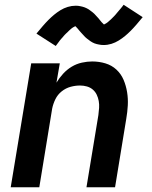

<svg xmlns="http://www.w3.org/2000/svg" viewBox="-20 -786 640 806"><path d="M25 0 111 -520H231L217 -439Q229 -459 245 -476.5Q261 -494 281 -506Q301 -518 323.5 -523Q346 -528 367 -528Q396 -528 422.5 -520Q449 -512 468.5 -494Q488 -476 498.5 -451.5Q509 -427 513.5 -399.5Q518 -372 516.5 -344Q515 -316 510 -287L463 0H343L393 -303Q395 -318 396 -333Q397 -348 394.5 -362Q392 -376 386 -388.5Q380 -401 369.5 -410Q359 -419 345 -423Q331 -427 316 -427Q296 -427 276 -421.5Q256 -416 239 -402.5Q222 -389 212.5 -369.5Q203 -350 199 -330L145 0ZM214 -593 133 -645Q147 -662 159.5 -676.5Q172 -691 183.5 -702.5Q195 -714 207 -724Q219 -734 233.5 -743Q248 -752 264.5 -757Q281 -762 298 -762Q303 -762 308 -761.5Q313 -761 317 -760Q321 -759 326 -758Q331 -757 335.5 -755Q340 -753 344.5 -751Q349 -749 352.5 -746.5Q356 -744 360 -741Q364 -738 368 -735Q372 -732 375.5 -728.5Q379 -725 382 -721.5Q385 -718 388 -715Q391 -712 393.5 -709Q396 -706 399.5 -701.5Q403 -697 406.5 -693Q410 -689 413.5 -686Q417 -683 417 -682H415L418 -684Q422 -686 425.5 -688Q429 -690 432.5 -693Q436 -696 437.5 -697.5Q439 -699 441.5 -701Q444 -703 446 -705Q448 -707 450 -709Q452 -711 454.5 -713.5Q457 -716 459.5 -718.5Q462 -721 464.5 -724Q467 -727 469.5 -730Q472 -733 475 -736.5Q478 -740 480.5 -743Q483 -746 486.5 -750Q490 -754 493 -758Q496 -762 499 -766L579 -714Q565 -697 552.5 -682.5Q540 -668 528.5 -656.5Q517 -645 505 -635Q493 -625 478.5 -616Q464 -607 448 -602Q432 -597 415 -597Q410 -597 405 -597.5Q400 -598 395.5 -599Q391 -600 386 -601Q381 -602 376.5 -604Q372 -606 368 -608Q364 -610 360.5 -612.5Q357 -615 353 -618Q349 -621 345 -624Q341 -627 337.5 -630.5Q334 -634 331 -637.5Q328 -641 325 -644Q322 -647 319.5 -650Q317 -653 313 -657.5Q309 -662 306 -666Q303 -670 299.5 -673Q296 -676 296 -677Q296 -678 296.5 -677.5Q297 -677 298 -677L294 -675Q290 -673 286.5 -671Q283 -669 279.5 -666Q276 -663 274.5 -661.5Q273 -660 270.5 -658Q268 -656 266.5 -654Q265 -652 262.5 -650Q260 -648 257.5 -645.5Q255 -643 252.5 -640.5Q250 -638 247.5 -635Q245 -632 242.5 -629Q240 -626 237 -623Q234 -620 231.5 -616.5Q229 -613 226 -609Q223 -605 220 -601Q217 -597 214 -593Z"/></svg>

Font: Iosevka Extended Oblique
Style: Bold
Weight: 700
Width: 7
Italic angle: -9°
Monospace: yes
Designer: Belleve Invis
Foundry: Belleve Invis
Version: Version 32.5.0; ttfautohint (v1.8.4)